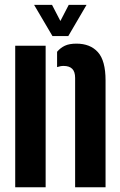

<svg xmlns="http://www.w3.org/2000/svg" viewBox="-20 -794 510 814"><path d="M44.5 0V-600H173.5V0ZM298.5 0V-463.5Q298.5 -490 286.2 -502.2Q274 -514.5 249.5 -514.5Q242.5 -514.5 235.8 -513.2Q229 -512 222 -509.5V-574.5Q236.5 -591.5 255.2 -600.2Q274 -609 304 -609Q362.5 -609 395 -573Q427.5 -537 427.5 -453V0ZM202.5 -641 124.5 -773.5H200.5L236 -705L271.5 -773.5H347L269.5 -641Z"/></svg>

Font: Big Shoulders Stencil Display Thin ExtraBold
Style: Regular
Weight: 800
Version: Version 2.001